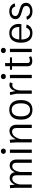

<svg xmlns="http://www.w3.org/2000/svg" viewBox="1794 -2541 762 4390"><g transform="rotate(-90 2175.0 -346.0)"><path d="M68.3 -495.8 136.7 -502.5 148.3 -386.7Q198.3 -505.8 301.7 -505.8Q356.7 -505.8 390.8 -473.3Q425 -440.8 434.2 -389.2Q484.2 -505.8 586.7 -505.8Q652.5 -505.8 687.5 -461.7Q722.5 -417.5 722.5 -350V0H647.5V-348.3Q647.5 -446.7 568.3 -446.7Q516.7 -446.7 482.9 -395.4Q449.2 -344.2 437.5 -273.3V0H362.5V-348.3Q362.5 -399.2 340.8 -422.9Q319.2 -446.7 282.5 -446.7Q246.7 -446.7 217.9 -418.8Q189.2 -390.8 173.8 -352.5Q158.3 -314.2 151.7 -268.3V0H76.7V-350Z M875 0V-500H950V0ZM869.6 -691.2Q886.7 -706.7 912.5 -706.7Q938.3 -706.7 955.4 -691.2Q972.5 -675.8 972.5 -650Q972.5 -624.2 955.4 -608.8Q938.3 -593.3 912.5 -593.3Q886.7 -593.3 869.6 -608.8Q852.5 -624.2 852.5 -650Q852.5 -675.8 869.6 -691.2Z M1114.2 0V-350L1105.8 -495.8L1174.2 -502.5L1187.5 -365Q1253.3 -510.8 1376.7 -510.8Q1445 -510.8 1481.7 -465.4Q1518.3 -420 1518.3 -350.8V0H1443.3V-348.3Q1443.3 -400.8 1420 -425.8Q1396.7 -450.8 1358.3 -450.8Q1295.8 -450.8 1248.3 -389.2Q1200.8 -327.5 1189.2 -251.7V0Z M1635 -238.3V-261.7Q1635 -299.2 1641.3 -333.8Q1647.5 -368.3 1663.8 -402.1Q1680 -435.8 1704.6 -460.4Q1729.2 -485 1768.8 -500Q1808.3 -515 1858.3 -515Q1908.3 -515 1947.9 -500Q1987.5 -485 2012.1 -460.4Q2036.7 -435.8 2052.9 -402.1Q2069.2 -368.3 2075.4 -333.8Q2081.7 -299.2 2081.7 -261.7V-238.3Q2081.7 -200.8 2075.4 -166.2Q2069.2 -131.7 2052.9 -97.9Q2036.7 -64.2 2012.1 -39.6Q1987.5 -15 1947.9 0Q1908.3 15 1858.3 15Q1808.3 15 1768.8 0Q1729.2 -15 1704.6 -39.6Q1680 -64.2 1663.8 -97.9Q1647.5 -131.7 1641.3 -166.2Q1635 -200.8 1635 -238.3ZM2006.7 -238.3V-261.7Q2006.7 -354.2 1969.2 -407.1Q1931.7 -460 1858.3 -460Q1785 -460 1747.5 -407.1Q1710 -354.2 1710 -261.7V-238.3Q1710 -145.8 1747.5 -92.9Q1785 -40 1858.3 -40Q1931.7 -40 1969.2 -92.9Q2006.7 -145.8 2006.7 -238.3Z M2197.5 -495 2260.8 -502.5 2289.2 -377.5Q2328.3 -510.8 2430.8 -510.8Q2461.7 -510.8 2489.2 -498.3L2460.8 -436.7Q2442.5 -445.8 2419.2 -445.8Q2384.2 -445.8 2358.3 -419.2Q2332.5 -392.5 2320 -355.4Q2307.5 -318.3 2301.7 -272.5V0H2226.7V-355.8Z M2583.3 0V-500H2658.3V0ZM2577.9 -691.2Q2595 -706.7 2620.8 -706.7Q2646.7 -706.7 2663.8 -691.2Q2680.8 -675.8 2680.8 -650Q2680.8 -624.2 2663.8 -608.8Q2646.7 -593.3 2620.8 -593.3Q2595 -593.3 2577.9 -608.8Q2560.8 -624.2 2560.8 -650Q2560.8 -675.8 2577.9 -691.2Z M2775 -451.7V-500H2856.7V-606.7L2928.3 -612.5V-500H3058.3V-451.7H2929.2V-110.8Q2929.2 -72.5 2941.2 -57.9Q2953.3 -43.3 2980.8 -43.3Q3029.2 -43.3 3065 -65.8L3083.3 -15.8Q3038.3 10.8 2971.7 10.8Q2854.2 10.8 2854.2 -100.8V-451.7Z M3179.2 0V-500H3254.2V0ZM3173.8 -691.2Q3190.8 -706.7 3216.7 -706.7Q3242.5 -706.7 3259.6 -691.2Q3276.7 -675.8 3276.7 -650Q3276.7 -624.2 3259.6 -608.8Q3242.5 -593.3 3216.7 -593.3Q3190.8 -593.3 3173.8 -608.8Q3156.7 -624.2 3156.7 -650Q3156.7 -675.8 3173.8 -691.2Z M3394.2 -238.3V-261.7Q3394.2 -309.2 3405.4 -351.7Q3416.7 -394.2 3440.4 -432.1Q3464.2 -470 3508.8 -492.5Q3553.3 -515 3614.2 -515Q3713.3 -515 3768.3 -452.9Q3823.3 -390.8 3823.3 -301.7Q3823.3 -267.5 3817.5 -238.3H3467.5Q3467.5 -146.7 3504.6 -92.9Q3541.7 -39.2 3614.2 -39.2Q3665.8 -39.2 3697.9 -66.7Q3730 -94.2 3735.8 -127.5L3808.3 -120.8Q3800 -71.7 3750 -28.3Q3700 15 3614.2 15Q3552.5 15 3507.9 -7.5Q3463.3 -30 3439.6 -67.9Q3415.8 -105.8 3405 -147.9Q3394.2 -190 3394.2 -238.3ZM3468.3 -286.7H3752.5V-302.5Q3752.5 -378.3 3714.6 -420Q3676.7 -461.7 3614.2 -461.7Q3547.5 -461.7 3510.4 -415Q3473.3 -368.3 3468.3 -286.7Z M3918.3 -114.2 3991.7 -122.5Q3997.5 -89.2 4029.2 -64.2Q4060.8 -39.2 4115 -39.2Q4171.7 -39.2 4202.9 -62.9Q4234.2 -86.7 4234.2 -127.5Q4234.2 -187.5 4166.7 -207.5Q4040 -246.7 4038.3 -247.5Q3931.7 -285.8 3931.7 -373.3Q3931.7 -435.8 3980.8 -475.4Q4030 -515 4111.7 -515Q4190.8 -515 4237.5 -475.4Q4284.2 -435.8 4292.5 -389.2L4220 -379.2Q4214.2 -411.7 4186.2 -436.2Q4158.3 -460.8 4111.7 -460.8Q4061.7 -460.8 4032.5 -437.9Q4003.3 -415 4003.3 -375.8Q4003.3 -325 4070 -302.5Q4115.8 -287.5 4195 -264.2Q4305.8 -230.8 4305.8 -129.2Q4305.8 -65.8 4252.9 -25.4Q4200 15 4111.7 15Q4025.8 15 3976.7 -25.4Q3927.5 -65.8 3918.3 -114.2Z"/></g></svg>

Font: Boon
Style: Regular
Weight: 400
Designer: Sungsit Sawaiwan
Foundry: FontUni
Version: Version 3.0